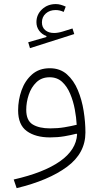

<svg xmlns="http://www.w3.org/2000/svg" viewBox="-20 -679 506 957"><path d="M307.6 -646 297.4 -619.6Q277.8 -628.9 257.3 -628.9Q227.5 -628.9 208.3 -611.8Q189 -594.7 189 -567.4Q189 -542.5 205.6 -528.6Q222.2 -514.6 249.5 -514.6Q269 -514.6 293 -522L341.3 -537.1L350.1 -509.3L129.4 -439L120.6 -468.3L211.4 -494.6V-499.5Q189 -507.3 175.3 -525.9Q161.6 -544.4 161.6 -568.4Q161.6 -606.4 189.5 -632.6Q217.3 -658.7 258.3 -658.7Q271.5 -658.7 283.7 -655Q295.9 -651.4 307.6 -646ZM364.3 -9.3 361.3 -12.7Q334 -5.4 300.8 0.2Q267.6 5.9 229.5 5.9Q157.2 5.9 113.8 -25.4Q70.3 -56.6 70.3 -128.9Q70.3 -180.7 87.4 -228.8Q104.5 -276.9 139.6 -307.9Q174.8 -338.9 228 -338.9Q279.3 -338.9 313.5 -308.6Q347.7 -278.3 367.9 -230Q388.2 -181.6 397 -125.7Q405.8 -69.8 405.8 -18.6Q405.8 84.5 314.2 152.3Q222.7 220.2 63 258.8L48.3 215.8Q198.7 181.6 279.3 124.8Q359.9 67.9 364.3 -9.3ZM362.3 -57.1Q360.4 -93.3 352.8 -134Q345.2 -174.8 329.8 -211.4Q314.5 -248 289.6 -271Q264.6 -293.9 227.5 -293.9Q187.5 -293.9 161.6 -269Q135.7 -244.1 123.3 -206.8Q110.8 -169.4 110.8 -131.8Q110.8 -78.1 143.1 -58.6Q175.3 -39.1 230 -39.1Q268.1 -39.1 301.5 -44.7Q335 -50.3 362.3 -57.1Z"/></svg>

Font: Estedad-FD ExtraLight
Style: Regular
Weight: 200
Designer: Amin Abedi
Version: Version 7.3